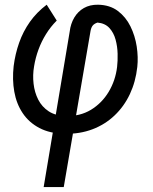

<svg xmlns="http://www.w3.org/2000/svg" viewBox="-20 -549 639 803"><path d="M162.6 233.4 271.5 -417Q275.4 -449.7 290.5 -475.3Q305.7 -501 330.8 -515.4Q356 -529.8 390.1 -529.3Q439.5 -528.3 472.9 -503.2Q506.3 -478 525.6 -438.7Q544.9 -399.4 551.8 -354.5Q558.6 -309.6 554.2 -269Q547.4 -207 523.2 -155.5Q499 -104 459.2 -66.2Q419.4 -28.3 366.7 -8.3Q314 11.7 250 10.7Q188.5 9.3 144.8 -13.7Q101.1 -36.6 75 -75.7Q48.8 -114.7 39.8 -165.3Q30.8 -215.8 37.1 -272.5Q43.5 -323.2 60.1 -370.4Q76.7 -417.5 105.2 -457.8Q133.8 -498 175.3 -529.3L217.3 -462.9Q191.4 -437 172.4 -406.2Q153.3 -375.5 140.9 -341.6Q128.4 -307.6 122.6 -272Q116.2 -235.4 120.4 -199Q124.5 -162.6 139.9 -132.3Q155.3 -102.1 183.6 -83.5Q211.9 -64.9 254.4 -64Q314.5 -62 360.4 -89.8Q406.2 -117.7 434.6 -165Q462.9 -212.4 469.7 -269Q472.7 -293.9 471.9 -324.2Q471.2 -354.5 463.4 -383.3Q455.6 -412.1 437.5 -431.9Q419.4 -451.7 387.7 -454.6Q374.5 -450.2 368.2 -442.6Q361.8 -435.1 358.9 -420.9L246.6 233.4Z"/></svg>

Font: Roboto Condensed
Style: Italic
Weight: 400
Italic angle: -12°
Designer: Christian Robertson
Foundry: Google
Version: Version 3.0